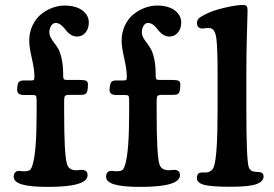

<svg xmlns="http://www.w3.org/2000/svg" viewBox="-20 -732 1085 760"><path d="M841.3 -295.4V-437.5Q841.3 -546.4 836.2 -581.5Q831.1 -616.7 813.5 -620.1Q804.7 -622.1 793 -620.4Q781.2 -618.7 778.3 -619.1Q759.8 -621.6 759.8 -640.6Q759.8 -652.3 766.6 -658.9Q773.4 -665.5 792 -674.8Q819.8 -689.9 868.2 -701.2Q916.5 -712.4 941.9 -712.4Q952.1 -712.4 956.1 -707.8Q960 -703.1 960 -690.9Q960 -680.2 957.5 -600.8Q955.1 -521.5 955.1 -438.5V-301.8Q955.1 -96.7 964.8 -69.8Q969.7 -55.2 985.4 -52.7Q991.2 -51.8 999 -51.3Q1006.8 -50.8 1010.7 -50.3Q1023.4 -46.9 1023.4 -33.7Q1023.4 -13.7 995.1 -3.2Q966.8 7.3 893.1 7.3Q817.9 7.3 788.6 -0.2Q759.3 -7.8 759.3 -27.3Q759.3 -46.4 774.4 -48.8Q778.3 -49.8 787.6 -49.3Q796.9 -48.8 800.8 -49.8Q808.1 -50.8 815.7 -56.4Q823.2 -62 826.2 -71.3Q841.3 -111.3 841.3 -295.4ZM107.9 -356H74.7Q47.9 -356 47.9 -376.5Q47.9 -389.2 51.3 -401.9Q55.7 -413.6 73.2 -413.6H103.5Q111.8 -413.6 114 -416Q116.2 -418.5 116.2 -428.2V-430.2Q116.2 -457 106 -501.5Q95.7 -545.9 95.7 -570.3Q95.7 -604 108.9 -631.6Q122.1 -659.2 142.8 -675.8Q163.6 -692.4 187.5 -701.2Q211.4 -710 234.9 -710Q280.8 -710 306.2 -690.7Q331.5 -671.4 331.5 -643.1Q331.5 -618.7 318.4 -603Q305.2 -587.4 285.2 -587.4Q272.9 -587.4 262.9 -593Q252.9 -598.6 246.1 -606.4Q239.3 -614.3 232.9 -622.1Q226.6 -629.9 218.3 -635.5Q210 -641.1 199.7 -641.1Q189.5 -641.1 182.4 -629.6Q175.3 -618.2 175.3 -605Q175.3 -593.3 180.7 -583.3Q186 -573.2 193.8 -563.5Q201.7 -553.7 209.7 -540.3Q217.8 -526.9 223.6 -501.7Q229.5 -476.6 230 -442.4V-430.7Q230.5 -419.9 233.9 -417.7Q237.3 -415.5 247.6 -415.5H296.9Q314 -415.5 321 -412.1Q328.1 -408.7 328.1 -397.5Q328.1 -382.8 325.7 -372.1Q323.2 -362.8 317.4 -359.6Q311.5 -356.4 298.3 -356.4H254.4Q241.2 -356.4 237.5 -352.3Q233.9 -348.1 233.9 -334.5V-288.1Q233.9 -119.1 245.1 -83Q250 -64 270 -59.1Q279.3 -57.1 292.5 -58.8Q305.7 -60.5 311 -59.1Q326.7 -55.7 326.7 -38.6Q326.7 7.8 169.9 7.8Q100.1 7.8 67.1 -2Q34.2 -11.7 34.2 -32.7Q34.2 -41.5 38.6 -47.6Q43 -53.7 49.3 -55.2Q53.7 -56.2 65.2 -54.7Q76.7 -53.2 85.4 -54.7Q96.7 -56.2 101.1 -61.8Q105.5 -67.4 109.4 -81.1Q125 -133.3 125 -283.7V-336.4Q125 -349.1 122.3 -352.5Q119.6 -356 107.9 -356ZM474.1 -356H439.9Q413.6 -356 413.6 -376.5Q413.6 -387.2 417.5 -401.9Q421.4 -413.6 439 -413.6H469.7Q478 -413.6 480 -416Q481.9 -418.5 481.9 -428.2V-430.2Q481.9 -457 471.7 -501.5Q461.4 -545.9 461.4 -570.3Q461.4 -604 474.6 -631.6Q487.8 -659.2 508.8 -675.8Q529.8 -692.4 553.7 -701.2Q577.6 -710 601.1 -710Q647 -710 672.1 -690.7Q697.3 -671.4 697.3 -643.1Q697.3 -618.7 684.1 -603Q670.9 -587.4 650.9 -587.4Q638.7 -587.4 628.7 -593Q618.7 -598.6 611.8 -606.4Q605 -614.3 598.6 -622.1Q592.3 -629.9 584 -635.5Q575.7 -641.1 565.4 -641.1Q555.2 -641.1 548.3 -629.9Q541.5 -618.7 541.5 -605Q541.5 -593.3 546.9 -583.3Q552.2 -573.2 560.1 -563.5Q567.9 -553.7 575.9 -540.3Q584 -526.9 589.8 -501.7Q595.7 -476.6 596.2 -442.4V-430.7Q596.7 -419.9 599.9 -417.7Q603 -415.5 613.3 -415.5H663.1Q680.2 -415.5 687 -412.1Q693.8 -408.7 693.8 -397.5Q693.8 -382.8 691.4 -372.1Q689 -362.8 683.3 -359.6Q677.7 -356.4 664.6 -356.4H620.6Q607.4 -356.4 603.8 -352.3Q600.1 -348.1 600.1 -334.5V-288.1Q600.1 -117.7 610.8 -83Q615.7 -64 636.2 -59.1Q645.5 -57.1 658.4 -58.8Q671.4 -60.5 676.8 -59.1Q692.4 -55.7 692.4 -38.6Q692.4 7.8 536.1 7.8Q466.3 7.8 433.1 -2Q399.9 -11.7 399.9 -32.7Q399.9 -51.3 415.5 -55.2Q419.9 -56.2 431.4 -54.7Q442.9 -53.2 451.7 -54.7Q462.9 -56.2 467.3 -61.8Q471.7 -67.4 475.6 -81.1Q491.2 -133.3 491.2 -283.7V-336.4Q491.2 -349.1 488.5 -352.5Q485.8 -356 474.1 -356Z"/></svg>

Font: Cooper* SemiBold
Style: Regular
Weight: 600
Designer: Owen Earl
Foundry: indestructible type*
Version: Version 0.001